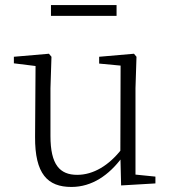

<svg xmlns="http://www.w3.org/2000/svg" viewBox="-20 -727 683 761"><path d="M263 14C345 14 412 -33 464 -103H482L463 -137C412 -71 350 -34 286 -34C217 -34 180 -74 180 -188V-377L184 -502L174 -514L35 -502V-476L140 -463L121 -478L119 -185C118 -37 169 14 263 14ZM460 8 596 0V-27L517 -35V-377L521 -502L511 -514L373 -502V-475L458 -467L457 -117V-116ZM182 -664H442V-707H182Z"/></svg>

Font: Source Han Serif CN VF
Style: Regular
Weight: 250
Designer: Ryoko NISHIZUKA 西塚涼子 (kana & ideographs); Frank Grießhammer (Latin, Greek & Cyrillic); Wenlong ZHANG 张文龙 (bopomofo); San
Foundry: Adobe
Version: Version 2.002;hotconv 1.1.0;makeotfexe 2.6.0